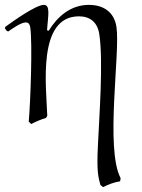

<svg xmlns="http://www.w3.org/2000/svg" viewBox="-31 -493 582 788"><path d="M149 -473C116 -473 20 -404 -9 -383L-11 -377L-3 -366L3 -364C19 -375 55 -401 75 -401C86 -401 91 -393 93 -382C103 -316 94 -73 87 6L97 16C117 6 137 -3 158 -9L163 -18C159 -137 121 -426 293 -426C338 -426 368 -402 376 -356C394 -244 376 -12 371 101C365 216 373 234 381 266L392 275C414 264 437 255 462 251L464 238C400 117 463 -277 447 -382C438 -444 393 -473 334 -473C258 -473 204 -424 169 -367L162 -369C166 -427 177 -473 149 -473Z"/></svg>

Font: Asana Math
Style: Regular
Weight: 400
Version: Version 000.958